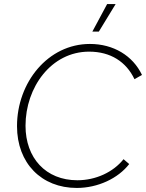

<svg xmlns="http://www.w3.org/2000/svg" viewBox="-20 -920 721 948"><path d="M359 8C463 8 563 -39 618 -110L590 -134C539 -70 453 -30 362 -30C206 -30 106 -140 106 -299C106 -489 233 -665 420 -665C526 -665 603 -615 644 -529L681 -550C636 -645 540 -703 424 -703C217 -703 64 -513 64 -297C64 -114 185 8 359 8ZM551 -900H509L436 -764H468Z"/></svg>

Font: Fixel Display ExtraLight
Style: Italic
Weight: 200
Italic angle: -10°
Designer: AlfaBravo + MacPaw
Foundry: Kyrylo Tkachov, Marchela Mozhyna, Serhii Makarenko, Maria Weinstein, Zakhar Kryvoshyya
Version: Version 1.210;Glyphs 3.2 (3217)